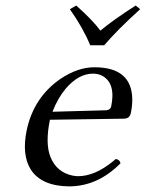

<svg xmlns="http://www.w3.org/2000/svg" viewBox="-20 -661 524 691"><path d="M304.7 -498Q279.3 -560.1 231.4 -627.9L254.4 -641.1Q314 -587.9 341.3 -550.8Q388.2 -589.8 468.3 -641.1L484.4 -627.9Q400.9 -552.2 355 -498ZM168.9 -258.8 363.3 -264.2Q377 -266.1 379.9 -276.9Q397.5 -359.9 349.1 -387.7Q333.5 -396 314.9 -396Q262.7 -396 216.3 -341.8Q187.5 -307.1 168.9 -258.8ZM397 -88.9Q411.6 -85.9 413.6 -73.2Q332 9.3 229 9.8Q129.4 8.8 90.8 -50.8Q57.6 -104 76.2 -192.9Q101.6 -311.5 198.7 -377.9Q260.3 -418.9 319.8 -418.9Q455.1 -418.9 456.1 -302.7Q456.1 -278.3 450.2 -251Q445.3 -235.4 428.7 -233.9L159.7 -230Q142.1 -145 161.6 -96.2Q183.6 -41.5 240.2 -29.3Q251 -26.9 260.7 -26.9Q320.8 -26.9 385.7 -79.6Q391.6 -84.5 397 -88.9Z"/></svg>

Font: Linux Libertine Display Slanted O
Style: Slanted
Weight: 400
Designer: Philipp H. Poll
Foundry: Philipp H. Poll
Version: Version 5.0.9